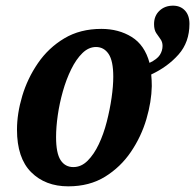

<svg xmlns="http://www.w3.org/2000/svg" viewBox="-20 -648 689 678"><path d="M221 10Q140 10 90 -40Q40 -90 40 -190Q40 -247 58.5 -309Q77 -371 114 -425Q151 -479 207 -512.5Q263 -546 338 -546Q399 -546 445 -517.5Q491 -489 508 -426Q535 -439 544.5 -454Q554 -469 554 -486Q554 -500 546.5 -510Q539 -520 531.5 -531.5Q524 -543 524 -563Q524 -592 543 -610Q562 -628 591 -628Q617 -628 633 -611Q649 -594 649 -564Q649 -499 610.5 -455.5Q572 -412 514 -385Q515 -375 515.5 -364.5Q516 -354 516 -344Q515 -289 497 -227.5Q479 -166 442.5 -112Q406 -58 351 -24Q296 10 221 10ZM239 -58Q267 -58 289.5 -80.5Q312 -103 329 -139Q346 -175 357 -218Q368 -261 374 -302.5Q380 -344 380 -377Q380 -433 363.5 -457.5Q347 -482 319 -482Q293 -482 271 -460.5Q249 -439 231.5 -403.5Q214 -368 202 -325.5Q190 -283 184 -241Q178 -199 178 -164Q178 -107 194 -82.5Q210 -58 239 -58Z"/></svg>

Font: Noto Serif Condensed
Style: Bold Italic
Weight: 700
Width: 3
Italic angle: -12°
Designer: Monotype Design Team
Foundry: Monotype Imaging Inc.
Version: Version 2.014